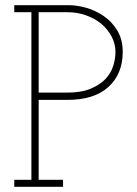

<svg xmlns="http://www.w3.org/2000/svg" viewBox="-20 -720 528 740"><path d="M223 0V-27H129V-335H240Q343 -335 398 -385Q453 -435 453 -520Q453 -568 432 -602.5Q411 -637 380 -658Q348 -680 312 -690Q276 -700 246 -700H35V-673H101V-27H35V0ZM129 -673H239Q279 -673 313 -660.5Q347 -648 372 -627Q397 -605 411 -577.5Q425 -550 425 -520Q425 -494 416.5 -466.5Q408 -439 387 -416Q365 -393 329 -378Q293 -363 238 -363H129Z"/></svg>

Font: Josefin Slab Thin Light
Style: Regular
Weight: 300
Version: Version 2.000